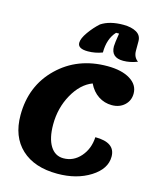

<svg xmlns="http://www.w3.org/2000/svg" viewBox="-146 -1109 1008 1233"><g transform="rotate(15 358.0 -492.0)"><path d="M341 -785Q274 -785 274 -824Q274 -853 305 -896.5Q336 -940 372 -972Q428 -1009 519 -1009Q572 -1009 605.5 -990Q639 -971 639 -932V-869Q639 -826 670 -804Q622 -785 576 -785Q495 -785 495 -860Q495 -879 506 -947H486Q437 -894 437 -803Q390 -785 341 -785ZM355 25Q202 25 116 -55Q30 -135 30 -278Q30 -473 160.5 -599.5Q291 -726 489 -726Q584 -726 640 -691.5Q696 -657 696 -599Q696 -552 663 -521.5Q630 -491 579 -491Q530 -491 489.5 -517.5Q449 -544 425 -594Q349 -565 298.5 -474.5Q248 -384 248 -274Q248 -183 279.5 -132Q311 -81 367 -81Q434 -81 480.5 -134Q527 -187 531 -265Q664 -265 664 -171Q664 -89 573.5 -32Q483 25 355 25Z"/></g></svg>

Font: Lemonada
Style: Bold
Weight: 700
Designer: Mohamed Gaber (Arabic), Eduardo Tunni (Latin)
Foundry: Kief Type Foundry
Version: Version 4.004